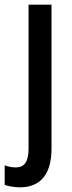

<svg xmlns="http://www.w3.org/2000/svg" viewBox="-52 -560 309 820"><path d="M33 240C124 240 168 180 168 75V-540H70V75C70 132 51 155 16 155C-1 155 -16 152 -32 146V230C-17 235 9 240 33 240Z"/></svg>

Font: Noto Sans Tamil Condensed Medium
Style: Regular
Weight: 500
Width: 3
Designer: Jelle Bosma - Monotype Design Team
Foundry: Monotype Imaging Inc.
Version: Version 2.004